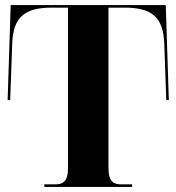

<svg xmlns="http://www.w3.org/2000/svg" viewBox="-20 -734 693 754"><path d="M154 0H499V-10H457C428 -10 406 -18 406 -75V-704H470C578 -704 621 -665 625 -564L633 -341H643L631 -714H22L10 -341H20L28 -564C32 -665 75 -704 183 -704H247V-75C247 -18 225 -10 196 -10H154Z"/></svg>

Font: Noto Serif Display
Style: Bold
Weight: 700
Designer: Monotype Design Team
Foundry: Monotype Imaging Inc.
Version: Version 2.009